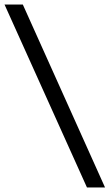

<svg xmlns="http://www.w3.org/2000/svg" viewBox="-53 -727 485 850"><path d="M412 103H332L-33 -707H48Z"/></svg>

Font: Hind Madurai
Style: Regular
Weight: 400
Designer: Jyotish Sonowal
Foundry: Indian Type Foundry
Version: Version 1.001;PS 1.0;hotconv 1.0.86;makeotf.lib2.5.63406; tt